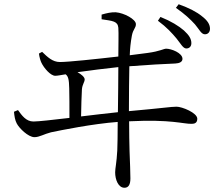

<svg xmlns="http://www.w3.org/2000/svg" viewBox="-20 -820 1040 907"><path d="M726 -722C768 -691 793 -663 814 -638C834 -613 845 -591 860 -591C874 -591 884 -600 884 -616C884 -636 874 -653 849 -676C825 -697 788 -720 738 -740ZM363 -270C364 -322 365 -364 367 -398C369 -422 380 -432 380 -445C380 -456 363 -470 346 -479C402 -487 482 -497 539 -503C539 -452 538 -368 537 -290C486 -285 424 -277 363 -270ZM460 -729C513 -721 536 -720 539 -689C541 -662 539 -608 539 -553C434 -541 303 -527 263 -527C228 -527 204 -551 179 -575L164 -567C166 -550 171 -533 176 -523C188 -498 219 -462 241 -462C252 -462 271 -466 290 -469C303 -459 306 -443 307 -403C308 -379 308 -308 308 -263C230 -254 162 -246 138 -246C103 -246 83 -275 65 -300L46 -292C48 -271 51 -252 59 -237C70 -215 113 -172 143 -172C166 -172 189 -187 221 -195C269 -205 417 -235 536 -244C536 -184 535 -133 534 -109C531 -51 524 -25 524 -6C524 29 539 67 568 67C587 67 596 52 596 23C596 -1 594 -56 592 -106C591 -143 590 -194 590 -247C791 -257 845 -234 886 -235C900 -235 912 -240 912 -259C912 -287 840 -316 814 -316C788 -316 748 -309 589 -295C589 -374 590 -455 591 -507C668 -513 770 -519 808 -520C827 -521 842 -527 842 -542C842 -570 789 -590 765 -590C753 -590 737 -578 678 -570C664 -568 633 -564 593 -559C594 -591 597 -619 603 -652C609 -683 622 -687 622 -706C622 -729 566 -759 527 -762C506 -763 484 -758 460 -751ZM811 -783C855 -752 878 -730 901 -705C922 -680 931 -658 948 -658C963 -658 972 -669 972 -684C972 -704 961 -723 933 -744C910 -763 874 -782 824 -800Z"/></svg>

Font: Source Han Serif K
Style: Regular
Weight: 400
Designer: Ryoko NISHIZUKA 西塚涼子 (kana & ideographs); Frank Grießhammer (Latin, Greek & Cyrillic); Wenlong ZHANG 张文龙 (bopomofo); San
Foundry: Adobe Systems Incorporated
Version: Version 1.001;PS 1.001;hotconv 16.6.54;makeotf.lib2.5.65590